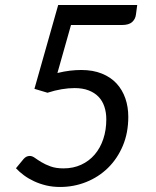

<svg xmlns="http://www.w3.org/2000/svg" viewBox="-20 -736 620 764"><path d="M526 -716 521 -678.5Q519 -660.5 506 -648.5Q493 -636.5 465.5 -636.5H262.5L208.5 -445.5Q235 -452 258.5 -454.8Q282 -457.5 303.5 -457.5Q350 -457.5 385.2 -443.2Q420.5 -429 443.8 -403.8Q467 -378.5 478.8 -344.5Q490.5 -310.5 490.5 -271Q490.5 -207.5 468.8 -156Q447 -104.5 409.8 -68Q372.5 -31.5 323.2 -11.8Q274 8 219 8Q189.5 8 163.5 1.8Q137.5 -4.5 115.5 -14.8Q93.5 -25 75.2 -38.5Q57 -52 43.5 -66.5L74 -103.5Q84.5 -115.5 98.5 -115.5Q108 -115.5 118.8 -107.8Q129.5 -100 144.8 -90.8Q160 -81.5 181.2 -73.8Q202.5 -66 233 -66Q271.5 -66 303 -80.5Q334.5 -95 356.8 -121Q379 -147 391 -182.8Q403 -218.5 403 -261Q403 -289 395.2 -312Q387.5 -335 371.8 -351.2Q356 -367.5 332.2 -376.5Q308.5 -385.5 277 -385.5Q252.5 -385.5 225.5 -381Q198.5 -376.5 169 -367L117 -382.5L211.5 -716Z"/></svg>

Font: Lato 2
Style: Italic
Weight: 400
Italic angle: -7°
Designer: Lukasz Dziedzic with Adam Twardoch and Botio Nikoltchev
Foundry: tyPoland Lukasz Dziedzic
Version: Version 2.015; 2015-08-06; http://www.latofonts.com/